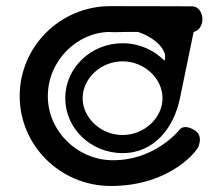

<svg xmlns="http://www.w3.org/2000/svg" viewBox="-20 -611 730 631"><path d="M251.6 -288.3C251.6 -352.2 310.3 -409.4 382.8 -409.4C455.4 -409.4 514.1 -352.2 514.1 -288.3C514.1 -224.5 455.4 -167.3 382.8 -167.3C310.3 -167.3 251.6 -224.5 251.6 -288.3ZM633.9 -134.5C637.2 -144.3 642.1 -166.4 623.1 -180.4C606.1 -192.9 582.6 -200.1 570.1 -184.8C566.5 -180.3 484.6 -79.7 342.5 -84.6C233.6 -88.4 137.2 -179.3 137.2 -295.3C137.2 -410.9 232.6 -505 340.6 -506C345.6 -504.7 364.3 -505.3 394.2 -506C407.3 -506 420.4 -506 433.5 -506C489.5 -487.9 533.9 -444.5 520.4 -411.6C486.2 -446.5 437.3 -468.9 382.8 -468.9C279.1 -468.9 194.4 -388.2 194.4 -288.3C194.4 -188.5 279.1 -107.8 382.8 -107.8C487.2 -107.8 551.4 -191.4 571.2 -287.3L616.4 -506.3C632.8 -509.3 645.3 -526.5 645.3 -548C645.3 -570.5 631.2 -590.1 612.3 -590.1C612.3 -590.1 503.8 -590.8 342.3 -590.8C178.1 -590.8 44.7 -458.2 44.7 -295.3C44.7 -132.4 178.1 -0.8 342.3 0.2C543.9 1.3 636.4 -123.7 633.9 -134.5Z"/></svg>

Font: Hi.
Style: Bold
Weight: 400
Designer: Mew Too, Robert Jablonski
Foundry: Cannot Into Space Fonts
Version: Version 1.996